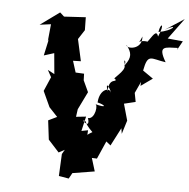

<svg xmlns="http://www.w3.org/2000/svg" viewBox="-55 -813 890 902"><g transform="rotate(5 390.0 -362.0)"><path d="M342 -193 358 -262 311 -257 316 -293 357 -377 332 -431 331 -462 291 -464 274 -518 311 -519 288 -623 280 -609 317 -666 316 -727 214 -721 194 -739 103 -673 156 -680 148 -600 152 -609 135 -531 183 -546 192 -448 160 -465 178 -432 149 -365 183 -291 230 -241 242 -258 182 -229 193 -139 244 -83 272 -98 260 -77 255 27 302 35 317 8 421 -9 402 -71 426 -70 463 -154 484 -137 528 -222 532 -196 552 -260 530 -338 584 -351 576 -393 601 -447 600 -428 655 -467 606 -501C622 -585 637 -559 708 -549C663 -626 700 -618 759 -621L756 -611L780 -654L708 -661L780 -759L691 -701C756 -739 731 -698 662 -688C669 -734 691 -732 662 -666C652 -702 634 -662 615 -638C563 -646 570 -609 589 -660C595 -595 516 -595 518 -614C544 -580 548 -558 519 -520C506 -553 526 -541 517 -518C528 -491 458 -448 479 -450C492 -431 449 -459 448 -389C430 -452 467 -388 464 -384C459 -409 410 -399 406 -333C444 -324 455 -308 393 -325C412 -329 402 -252 367 -256C373 -242 377 -211 345 -242C369 -243 343 -241 394 -192C317 -149 384 -138 369 -148L373 -199Z"/></g></svg>

Font: Asimov Aggro
Style: It
Weight: 500
Designer: Google
Version: Version 2.000980; 2014